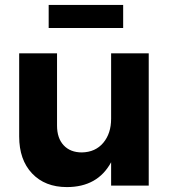

<svg xmlns="http://www.w3.org/2000/svg" viewBox="-20 -755 700 781"><path d="M481 -735V-641H178V-735ZM432 -538H585V0H432V-95Q377 6 252 6Q163 6 110.5 -49.5Q58 -105 58 -200V-538H212V-244Q212 -193 239 -164Q266 -135 313 -135Q368 -136 400 -174Q432 -212 432 -272Z"/></svg>

Font: Montserrat-Arabic SemiBold
Style: Regular
Weight: 600
Designer: Mohamed Gaber
Foundry: Kief Type Foundry
Version: Version 5.008;PS 005.008;hotconv 1.0.88;makeotf.lib2.5.64775